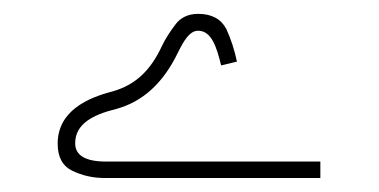

<svg xmlns="http://www.w3.org/2000/svg" viewBox="-20 -342 539 273"><path d="M130.4 -112.3C101.6 -112.3 86.9 -121.1 86.9 -138.2C86.9 -165.5 111.3 -178.7 145 -187C183.1 -197.3 212.4 -224.1 233.4 -268.1C241.2 -283.7 249.5 -298.3 261.7 -298.3C280.8 -298.3 288.1 -274.9 294.4 -249L316.9 -254.4C313.5 -270.5 308.6 -286.1 301.8 -300.8C294.4 -314.9 281.2 -322.3 261.7 -322.3C247.6 -322.3 236.3 -316.9 229 -306.6C221.2 -296.4 214.8 -286.1 210.4 -276.9C194.3 -242.2 172.9 -221.2 139.6 -211.9C105.5 -203.1 62 -184.6 62 -137.7C62 -118.7 68.8 -106 83 -99.1C97.2 -92.3 112.3 -88.9 128.9 -88.9H435.5V-112.3Z"/></svg>

Font: Estedad Thin
Style: Regular
Weight: 100
Designer: Amin Abedi
Version: Version 7.3